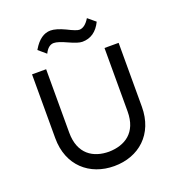

<svg xmlns="http://www.w3.org/2000/svg" viewBox="-153 -985 1040 1123"><g transform="rotate(-20 367.0 -423.5)"><path d="M222.7 -739.3C237.3 -769.5 255.9 -785.2 279.3 -785.2C296.9 -785.2 323.2 -776.4 359.4 -759.8C395.5 -743.2 421.9 -734.4 440.4 -734.4C492.2 -734.4 532.2 -761.7 558.6 -816.4L511.7 -855.5C492.2 -823.2 470.7 -806.6 447.3 -806.6C436.5 -806.6 412.1 -815.4 376 -834C338.9 -851.6 308.6 -860.4 286.1 -860.4C245.1 -860.4 209 -835 178.7 -784.2L175.8 -779.3ZM548.8 -656.2V-261.7C548.8 -127.9 464.8 -79.1 367.2 -77.1C269.5 -77.1 185.5 -127.9 185.5 -261.7V-656.2H97.7V-258.8C97.7 -87.9 214.8 12.7 367.2 12.7C520.5 12.7 636.7 -87.9 636.7 -258.8V-656.2Z"/></g></svg>

Font: Sen-gleads
Style: Regular
Weight: 400
Designer: Kosal Sen, Philatype
Foundry: Philatype
Version: Version 1.004; ttfautohint (v1.8.3)